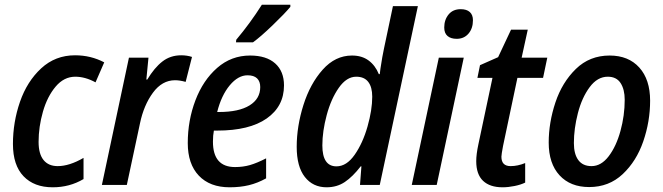

<svg xmlns="http://www.w3.org/2000/svg" viewBox="-20 -786 2817 816"><path d="M35 -174Q35 -267 65 -353.5Q95 -440 155 -495.5Q215 -551 299 -551Q366 -551 423 -521L386 -436Q342 -460 300 -460Q252 -460 216.5 -418Q181 -376 162.5 -311.5Q144 -247 144 -183Q144 -132 165 -106Q186 -80 225 -80Q275 -80 335 -115V-25Q276 10 204 10Q125 10 80 -37Q35 -84 35 -174Z M528 -541H611L602 -448H606Q636 -498 670 -524.5Q704 -551 750 -551Q775 -551 796 -544L769 -438Q744 -445 724 -445Q669 -445 630 -392Q591 -339 575 -262L519 0H413Z M778 -178Q778 -274 810.5 -359.5Q843 -445 903 -497.5Q963 -550 1043 -550Q1112 -550 1149.5 -516.5Q1187 -483 1187 -423Q1187 -334 1113.5 -282.5Q1040 -231 903 -231H889Q885 -211 885 -184Q885 -76 979 -76Q1013 -76 1042.5 -84.5Q1072 -93 1111 -113V-28Q1075 -8 1038 1Q1001 10 956 10Q872 10 825 -39.5Q778 -89 778 -178ZM911 -310Q995 -310 1040.5 -338Q1086 -366 1086 -416Q1086 -440 1072.5 -453Q1059 -466 1032 -466Q992 -466 956.5 -423.5Q921 -381 903 -310ZM984 -617Q1043 -687 1093 -766H1214V-757Q1191 -729 1139 -679Q1087 -629 1055 -606H983Z M1241 -162Q1241 -249 1269.5 -339.5Q1298 -430 1351.5 -490Q1405 -550 1476 -550Q1518 -550 1546.5 -529Q1575 -508 1590 -471H1594L1597 -495Q1605 -548 1612 -580L1650 -760H1756L1594 0H1510L1516 -79H1513Q1479 -35 1445.5 -12.5Q1412 10 1368 10Q1310 10 1275.5 -34Q1241 -78 1241 -162ZM1562 -375Q1562 -416 1545 -438Q1528 -460 1494 -460Q1453 -460 1420 -413Q1387 -366 1368.5 -297Q1350 -228 1350 -168Q1350 -79 1410 -79Q1453 -79 1487.5 -128.5Q1522 -178 1542 -248.5Q1562 -319 1562 -375Z M1868 -669Q1868 -702 1886.5 -724.5Q1905 -747 1938 -747Q1963 -747 1976.5 -735Q1990 -723 1990 -700Q1990 -665 1971 -643Q1952 -621 1921 -621Q1896 -621 1882 -633Q1868 -645 1868 -669ZM1845 -541H1951L1836 0H1730Z M2004 -101Q2004 -130 2013 -172L2073 -455H2009L2020 -509L2097 -543L2152 -660H2223L2197 -541H2306L2288 -455H2179L2118 -166Q2111 -129 2111 -120Q2111 -80 2150 -80Q2180 -80 2212 -93V-10Q2194 -1 2167 4.5Q2140 10 2116 10Q2062 10 2033 -17.5Q2004 -45 2004 -101Z M2312 -180Q2312 -265 2340.5 -350.5Q2369 -436 2427.5 -493Q2486 -550 2571 -550Q2651 -550 2697 -499Q2743 -448 2743 -358Q2743 -270 2714 -185.5Q2685 -101 2626.5 -46Q2568 9 2484 9Q2404 9 2358 -41Q2312 -91 2312 -180ZM2635 -362Q2635 -406 2617.5 -433Q2600 -460 2563 -460Q2519 -460 2486 -415.5Q2453 -371 2436 -305Q2419 -239 2419 -178Q2419 -131 2438 -105.5Q2457 -80 2494 -80Q2535 -80 2567 -122Q2599 -164 2617 -229.5Q2635 -295 2635 -362Z"/></svg>

Font: Noto Sans UI NarrowMedium
Style: Italic
Weight: 500
Width: 4
Italic angle: -12°
Designer: Monotype Design Team
Foundry: Monotype Imaging Inc.
Version: Version 1.001